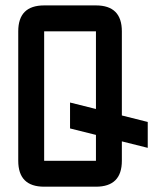

<svg xmlns="http://www.w3.org/2000/svg" viewBox="-20 -704 626 724"><path d="M341.8 0H146.5Q48.8 0 48.8 -97.7V-585.9Q48.8 -683.6 146.5 -683.6H341.8Q439.5 -683.6 439.5 -585.9V-268.6L537.1 -244.1V-146.5L439.5 -170.9V-97.7Q439.5 0 341.8 0ZM341.8 -97.7V-195.3L244.1 -219.7V-317.4L341.8 -293V-585.9H146.5V-97.7Z"/></svg>

Font: BabelStone Runic Beagnoth
Style: Regular
Weight: 400
Designer: Andrew West
Foundry: BabelStone
Version: Version 7.004;November 9, 2023